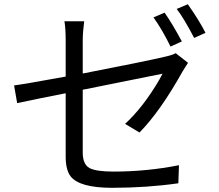

<svg xmlns="http://www.w3.org/2000/svg" viewBox="-20 -856 1040 912"><path d="M843.8 -659.2 790 -634.8Q751 -714.8 709 -773.4L761.7 -795.9Q798.8 -743.2 843.8 -659.2ZM373 -663.1V-506.8Q669.9 -564.5 760.7 -585.9Q800.8 -594.7 814.5 -603.5L873 -557.6Q848.6 -518.6 847.7 -517.6Q742.2 -328.1 642.6 -226.6L574.2 -267.6Q660.2 -346.7 736.3 -476.6Q745.1 -493.2 752 -505.9Q705.1 -497.1 373 -429.7V-131.8Q373 -75.2 405.3 -57.6Q437.5 -41 518.6 -41Q677.7 -41 830.1 -71.3L827.1 14.6Q675.8 36.1 512.7 36.1Q356.4 36.1 314.5 -19.5Q292 -50.8 292 -111.3V-413.1Q167 -388.7 61.5 -366.2L46.9 -450.2Q87.9 -455.1 292 -492.2V-663.1Q292 -719.7 286.1 -754.9H379.9Q373 -703.1 373 -663.1ZM819.3 -813.5 872.1 -835.9Q925.8 -759.8 956.1 -700.2L902.3 -675.8Q851.6 -772.5 819.3 -813.5Z"/></svg>

Font: Taipei Sans TC Beta
Style: Regular
Weight: 400
Designer: JT Foundry
Foundry: JT Foundry
Version: Version 1.000